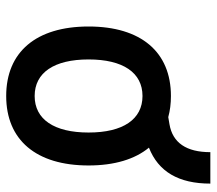

<svg xmlns="http://www.w3.org/2000/svg" viewBox="-60 -636 706 626"><g transform="rotate(90 293.0 -323.0)"><path d="M293 9.8C436.5 9.8 519.5 -87.9 519.5 -258.8C519.5 -343.3 499 -410.2 461.4 -455.6C539.6 -486.3 578.6 -552.2 578.6 -655.8H476.1C476.1 -578.1 445.8 -532.7 384.8 -522.5L361.8 -518.6C340.8 -524.4 317.9 -527.3 293 -527.3C149.4 -527.3 66.4 -429.7 66.4 -258.8C66.4 -87.9 149.4 9.8 293 9.8ZM293 -83C216.8 -83 173.8 -146.5 173.8 -258.8C173.8 -371.1 216.8 -434.6 293 -434.6C369.1 -434.6 412.1 -371.1 412.1 -258.8C412.1 -146.5 369.1 -83 293 -83Z"/></g></svg>

Font: CaskaydiaCove Nerd Font
Style: Regular
Weight: 400
Designer: Aaron Bell
Foundry: Saja Typeworks
Version: Version 2111.1;Nerd Fonts 2.3.3